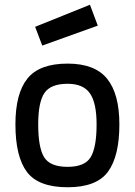

<svg xmlns="http://www.w3.org/2000/svg" viewBox="-20 -778 568 809"><path d="M265 -510Q380 -510 431.5 -446Q483 -382 483 -254Q483 -120 435 -54.5Q387 11 265 11Q142 11 93.5 -53.5Q45 -118 45 -254Q45 -384 95.5 -447Q146 -510 265 -510ZM265 -75Q338 -75 362.5 -116.5Q387 -158 387 -254Q387 -344 359 -384.5Q331 -425 265 -425Q194 -425 167.5 -386.5Q141 -348 141 -254Q141 -156 166 -115.5Q191 -75 265 -75ZM128 -665 359 -758 392 -670 158 -586Z"/></svg>

Font: TitilliumText22L Lt
Style: Medium
Weight: 500
Designer: Campivisivi
Foundry: Campivisivi
Version: 1.000